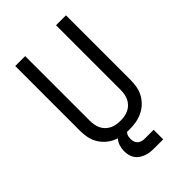

<svg xmlns="http://www.w3.org/2000/svg" viewBox="-267 -840 1135 1135"><g transform="rotate(-45 300.0 -272.5)"><path d="M300 8Q272 8 244.5 3.5Q217 -1 191.5 -13Q166 -25 145.5 -44Q125 -63 111.5 -87.5Q98 -112 93 -139.5Q88 -167 88 -195V-735H171V-195Q171 -178 174 -160.5Q177 -143 184.5 -127.5Q192 -112 204.5 -99.5Q217 -87 232.5 -79.5Q248 -72 265.5 -69Q283 -66 300 -66Q317 -66 334.5 -69Q352 -72 367.5 -79.5Q383 -87 395.5 -99.5Q408 -112 415.5 -127.5Q423 -143 426 -160.5Q429 -178 429 -195V-735H512V-195Q512 -167 507 -139.5Q502 -112 488.5 -87.5Q475 -63 454.5 -44Q434 -25 408.5 -13Q383 -1 355.5 3.5Q328 8 300 8ZM325 190Q308 190 291 188Q274 186 258 180Q242 174 228 164.5Q214 155 204.5 141Q195 127 191 110Q187 93 187 76Q187 54 194 32Q201 10 217.5 -6Q234 -22 256 -28.5Q278 -35 300 -35V0Q291 0 283.5 5.5Q276 11 272 18.5Q268 26 266.5 35Q265 44 265 53Q265 65 269 76.5Q273 88 281.5 95.5Q290 103 301.5 106.5Q313 110 325 110H400V190Z"/></g></svg>

Font: Iosevka Meiseki Sans
Style: Regular
Weight: 400
Monospace: yes
Designer: Belleve Invis
Foundry: Belleve Invis
Version: Version 11.2.6; ttfautohint (v1.8.4)